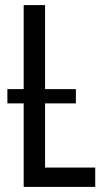

<svg xmlns="http://www.w3.org/2000/svg" viewBox="-20 -734 411 754"><path d="M9 -328V-384H278V-328ZM73 0V-714H157V-76H354V0Z"/></svg>

Font: Noto Sans ExtraCondensed
Style: Regular
Weight: 400
Width: 2
Designer: Monotype Design Team
Foundry: Monotype Imaging Inc.
Version: Version 2.013